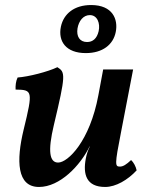

<svg xmlns="http://www.w3.org/2000/svg" viewBox="-20 -734 592 763"><path d="M321 -523C387 -523 430 -556 440 -607C450 -657 428 -714 342 -714C276 -714 233 -680 222 -628C210 -570 242 -523 321 -523ZM326 -567C297 -567 283 -589 288 -621C293 -651 311 -674 337 -674C367 -674 379 -641 372 -610C365 -580 348 -567 326 -567ZM135 9C218 9 299 -76 336 -152H337C329 -136 324 -120 321 -104C309 -41 323 9 398 9C440 9 488 -19 523 -57C520 -72 511 -89 501 -98C482 -80 469 -72 457 -72C437 -72 435 -77 461 -209L509 -458H390L371 -356C337 -173 250 -88 211 -88C177 -88 169 -132 194 -237C242 -438 240 -447 208 -467C171 -449 93 -429 50 -426C43 -412 41 -393 42 -378C109 -377 112 -374 74 -219C44 -95 47 9 135 9Z"/></svg>

Font: Vollkorn Semibold
Style: Italic
Weight: 600
Italic angle: -11°
Designer: Friedrich Althausen
Foundry: Friedrich Althausen
Version: Version 4.015;PS 004.015;hotconv 1.0.88;makeotf.lib2.5.64775